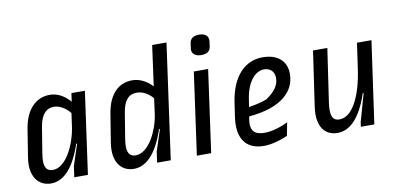

<svg xmlns="http://www.w3.org/2000/svg" viewBox="-68 -903 2329 1123"><g transform="rotate(-10 1096.5 -341.5)"><path d="M49 -164C46 -148 45 -132 45 -118C45 -33 92 12 156 12C228 12 292 -48 340 -191L343 -192L345 -190L304 -65L295 0H376L444 -488H364L357 -438C325 -476 283 -500 237 -500C158 -500 94 -444 75 -327ZM180 -64C150 -64 131 -80 131 -127C131 -140 133 -156 136 -175L160 -322C172 -396 204 -427 248 -427C282 -427 318 -406 344 -373L332 -287C318 -195 260 -64 180 -64Z M541 -164C538 -148 537 -132 537 -118C537 -33 584 12 648 12C720 12 784 -48 832 -191L835 -192L837 -190L796 -65L787 0H868L963 -683H878L845 -443C813 -478 771 -500 727 -500C648 -500 587 -447 568 -331ZM672 -64C642 -64 623 -80 623 -127C623 -140 625 -156 628 -175L652 -322C664 -396 695 -424 740 -424C774 -424 809 -406 835 -374L823 -284C811 -193 752 -64 672 -64Z M1108 0 1176 -488H1091L1023 0ZM1212 -646C1216 -676 1195 -695 1159 -695C1124 -695 1105 -682 1101 -652L1097 -623C1093 -594 1115 -575 1150 -575C1186 -575 1204 -588 1208 -617Z M1642 -375C1643 -452 1592 -500 1500 -500C1398 -500 1317 -423 1294 -268L1281 -179C1279 -163 1278 -149 1278 -135C1278 -43 1326 12 1421 12C1461 12 1517 -2 1562 -23L1577 -101C1532 -78 1478 -63 1439 -63C1386 -63 1359 -81 1359 -130C1359 -139 1360 -148 1362 -159L1364 -173C1563 -190 1641 -277 1642 -375ZM1380 -272C1396 -378 1447 -429 1497 -429C1533 -429 1558 -407 1558 -367C1558 -326 1535 -291 1481 -254C1453 -243 1417 -234 1373 -227Z M1799 -488 1752 -165C1750 -148 1748 -133 1748 -119C1748 -33 1791 12 1858 12C1930 12 1994 -48 2042 -191L2045 -192L2047 -190L2001 -28L1997 0H2077L2146 -488H2060L2038 -334C2015 -175 1958 -64 1882 -64C1851 -64 1834 -80 1834 -128C1834 -141 1835 -157 1838 -175L1884 -488Z"/></g></svg>

Font: Ropa Sans
Style: Italic
Weight: 400
Designer: Botio Nikoltchev
Foundry: Botjo Nikoltchev
Version: Version 1.002